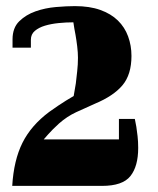

<svg xmlns="http://www.w3.org/2000/svg" viewBox="-20 -608 517 628"><path d="M225 -588Q273 -588 308 -575.5Q343 -563 365.5 -541Q388 -519 399 -489Q410 -459 410 -425Q410 -364 380.5 -329Q351 -294 291 -269Q259 -255 229 -241Q199 -227 173 -204Q162 -194 153 -185Q144 -176 137 -168Q129 -159 123 -152H369V-219H421Q423 -208 426 -193Q428 -180 430 -162.5Q432 -145 432 -124Q432 -64 406.5 -32Q381 0 314 0H20Q25 -84 53.5 -141Q82 -198 141 -242Q156 -253 170.5 -262.5Q185 -272 196 -279L221 -294Q224 -314 228 -335Q230 -353 232.5 -375Q235 -397 235 -419Q235 -436 232.5 -456.5Q230 -477 227 -494Q223 -514 220 -535Q196 -535 171.5 -532.5Q147 -530 127 -524Q107 -518 94 -507Q81 -496 81 -478V-452H21V-479Q21 -517 43 -538.5Q65 -560 96.5 -571Q128 -582 163 -585Q198 -588 225 -588Z"/></svg>

Font: Bigshot One
Style: Regular
Weight: 400
Designer: Gesine Todt
Foundry: Gesine Todt
Version: Version 1.001